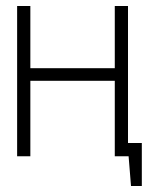

<svg xmlns="http://www.w3.org/2000/svg" viewBox="-20 -520 508 639"><path d="M385 -44V0H408L416 99H452V-44ZM362 -293H81V-500H37V0H81V-251H362V0H406V-500H362Z"/></svg>

Font: Advent Pro Light
Style: Regular
Weight: 300
Version: Version 3.000